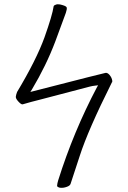

<svg xmlns="http://www.w3.org/2000/svg" viewBox="-20 -727 600 898"><path d="M260 151Q253 149 250 147Q247 145 247 141Q248 130 252 117Q324 -112 434 -320L439 -328L429 -327Q411 -325 400 -322L175 -263Q119 -249 86 -239H85Q79 -238 66 -252Q53 -266 54 -275Q55 -284 60 -297Q150 -447 188 -552Q225 -656 231 -698Q233 -703 243 -706Q254 -709 273 -703Q290 -698 292 -692Q294 -685 288 -667Q281 -648 239 -534Q196 -420 129 -308L122 -297L134 -300L392 -366L473 -386Q482 -388 492 -377Q503 -364 505 -350Q506 -343 503 -341L502 -340V-339Q392 -119 353 2Q313 122 310 133Q307 142 292 147Q276 153 260 151Z"/></svg>

Font: LXGW WenKai TC Light
Style: Regular
Weight: 300
Designer: LXGW / Fontworks Inc.
Foundry: LXGW / Fontworks Inc.
Version: Version 1.330